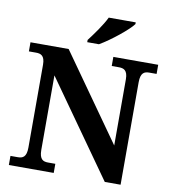

<svg xmlns="http://www.w3.org/2000/svg" viewBox="-98 -1016 984 1100"><g transform="rotate(10 394.0 -465.5)"><path d="M348 -784V-771H416C479 -807 577 -886 602 -921V-931H445C424 -886 377 -822 348 -784ZM28 0H289V-53H247C219 -53 196 -61 196 -118V-551L586 0H678V-596C678 -653 701 -661 729 -661H771V-714H510V-661H552C579 -661 603 -653 603 -600V-215L250 -714H28V-661H70C97 -661 121 -653 121 -600V-118C121 -61 98 -53 70 -53H28Z"/></g></svg>

Font: Noto Serif Test
Style: Bold
Weight: 700
Version: Version 1.000